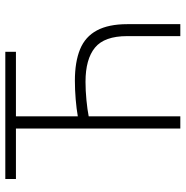

<svg xmlns="http://www.w3.org/2000/svg" viewBox="-8 -691 699 723"><g transform="rotate(-90 341.5 -329.5)"><path d="M219 0V-619H29V-659H508V-619H265V-386Q293 -391 329 -394Q365 -397 399 -397Q470 -397 517.5 -377.5Q565 -358 588.5 -314Q612 -270 612 -200V0H567V-200Q567 -286 523.5 -321.5Q480 -357 395 -357Q362 -357 326 -353.5Q290 -350 265 -345V0Z"/></g></svg>

Font: Source Sans 3 Light
Style: Regular
Weight: 300
Designer: Paul D. Hunt
Foundry: Adobe
Version: Version 3.052;hotconv 1.1.0;makeotfexe 2.6.0